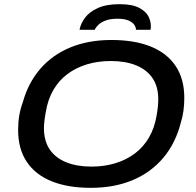

<svg xmlns="http://www.w3.org/2000/svg" viewBox="-20 -890 943 922"><path d="M416 12Q306 12 228 -19.5Q150 -51 108.5 -113Q67 -175 67 -266Q67 -302 72.5 -335Q78 -368 89 -397Q115 -492 173.5 -559.5Q232 -627 318.5 -662.5Q405 -698 515 -698Q626 -698 704 -666.5Q782 -635 823.5 -573Q865 -511 865 -420Q865 -388 861 -358Q857 -328 848 -300Q823 -202 764 -132Q705 -62 617 -25Q529 12 416 12ZM419 -90Q481 -90 533.5 -106Q586 -122 627 -152.5Q668 -183 695 -229Q722 -275 732 -335Q734 -349 736 -360.5Q738 -372 738.5 -381Q739 -390 739.5 -397.5Q740 -405 740 -413Q740 -475 712 -515.5Q684 -556 633 -576.5Q582 -597 512 -597Q450 -597 397.5 -581Q345 -565 304 -534.5Q263 -504 236.5 -458.5Q210 -413 200 -353Q197 -338 195.5 -326.5Q194 -315 193 -306Q192 -297 191.5 -289.5Q191 -282 191 -275Q191 -213 219 -172Q247 -131 298.5 -110.5Q350 -90 419 -90ZM362 -747Q367 -776 388 -804.5Q409 -833 450 -851.5Q491 -870 554 -870Q616 -870 650 -851.5Q684 -833 696 -804.5Q708 -776 703 -747H633Q633 -758 625.5 -770Q618 -782 598.5 -791Q579 -800 544 -800Q510 -800 487.5 -791.5Q465 -783 452.5 -771Q440 -759 435 -747Z"/></svg>

Font: Archivo SemiExpanded Medium
Style: Italic
Weight: 500
Width: 6
Italic angle: -10°
Designer: Hector Gatti
Foundry: Omnibus-Type
Version: Version 2.001